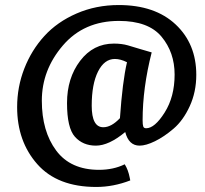

<svg xmlns="http://www.w3.org/2000/svg" viewBox="-20 -730 814 762"><path d="M362 12C407.3 12 452.3 3.3 497 -14L495 -24C491 -45.3 484.3 -63.3 475 -78C445 -63.3 411 -56 373 -56C297.7 -56 241 -81.5 203 -132.5C165 -183.5 146 -249.5 146 -330.5C146 -411.5 173.8 -484.5 229.5 -549.5C285.2 -614.5 359.3 -647 452 -647C530 -647 586.3 -626.2 621 -584.5C655.7 -542.8 673 -492.7 673 -434C673 -375.3 659.8 -325.2 633.5 -283.5C607.2 -241.8 582.7 -221 560 -221C554 -221 550.2 -223.3 548.5 -228C546.8 -232.7 546 -241 546 -253C546 -338.3 558 -428 582 -522C569.3 -525.3 554.5 -529.7 537.5 -535L487.5 -550C471.2 -554.7 452.7 -557 432 -557C377.3 -557 332.7 -534.2 298 -488.5C263.3 -442.8 246 -387 246 -321C246 -255 256.5 -210.3 277.5 -187C298.5 -163.7 326.2 -152 360.5 -152C394.8 -152 433.7 -170 477 -206C486.3 -170 505.3 -152 534 -152C550.7 -152 571 -157.8 595 -169.5C619 -181.2 643.7 -197.8 669 -219.5C694.3 -241.2 715.7 -270.8 733 -308.5C750.3 -346.2 759 -387.7 759 -433C759 -515 731.7 -581.7 677 -633C622.3 -684.3 547 -710 451 -710C391 -710 335.3 -698.8 284 -676.5C232.7 -654.2 190 -624.3 156 -587C122 -549.7 95.5 -506.7 76.5 -458C57.5 -409.3 48 -358.3 48 -305C48 -214.3 74.7 -138.8 128 -78.5C181.3 -18.2 259.3 12 362 12ZM390 -225C359.3 -225 344 -253.5 344 -310.5C344 -367.5 352.3 -412.7 369 -446C385.7 -479.3 408 -496 436 -496C450.7 -496 466.7 -491.7 484 -483C472 -431.7 462.7 -357.7 456 -261C433.3 -237 411.3 -225 390 -225Z"/></svg>

Font: Oleo Script
Style: Regular
Weight: 400
Designer: Soytutype
Foundry: Soytutype
Version: Version 1.002